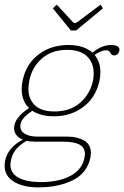

<svg xmlns="http://www.w3.org/2000/svg" viewBox="-32 -675 538 832"><path d="M275 -543 197 -639 214 -655 283 -580Q288 -575 293 -575Q297 -575 304 -580L404 -655L414 -639L298 -543ZM485 -454Q483 -446 477.5 -440.5Q472 -435 463 -435Q453 -435 449.5 -441.5Q446 -448 442 -452.5Q438 -457 425 -457Q416 -457 402.5 -451Q389 -445 378 -437Q403 -407 403 -363Q403 -342 399 -325Q384 -254 330 -212.5Q276 -171 201 -171Q145 -171 108 -195Q61 -164 57 -137Q56 -134 56 -128Q56 -107 76 -95Q96 -83 132 -83H260Q303 -83 332.5 -66Q362 -49 362 -12Q362 -7 360 7Q346 75 283.5 106Q221 137 134 137Q69 137 28.5 112.5Q-12 88 -12 43Q-12 36 -10 22Q2 -36 67 -70Q29 -86 29 -120Q29 -164 94 -207Q62 -237 62 -288Q62 -308 66 -325Q80 -396 134 -438Q188 -480 264 -480Q331 -480 369 -447Q409 -480 450 -480Q471 -480 479.5 -472.5Q488 -465 485 -454ZM374 -357Q374 -403 345 -431Q316 -459 259 -459Q192 -459 149 -421Q106 -383 95 -325Q91 -301 91 -291Q91 -246 119 -219Q147 -192 204 -192Q272 -192 315 -229.5Q358 -267 371 -325Q374 -342 374 -357ZM83 -65Q49 -44 34.5 -24Q20 -4 15 21Q13 33 13 38Q13 76 48.5 95Q84 114 144 114Q223 114 273.5 87Q324 60 334 9Q336 -3 336 -8Q336 -34 314 -47.5Q292 -61 242 -61H123Q98 -61 83 -65Z"/></svg>

Font: Taviraj Thin
Style: Italic
Weight: 250
Italic angle: -12°
Designer: Katatrad Team
Foundry: CadsonDemak
Version: Version 1.001